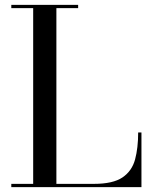

<svg xmlns="http://www.w3.org/2000/svg" viewBox="-20 -770 632 790"><path d="M562 0H26.5V-13.5H116.5V-736.5H26.5V-750H301.5V-736.5H212V-13.5H366.5Q445 -13.5 484 -40Q523 -66.5 535.8 -114Q548.5 -161.5 548.5 -225H562Z"/></svg>

Font: Bodoni* 16
Style: Regular
Weight: 400
Version: Version 2.2